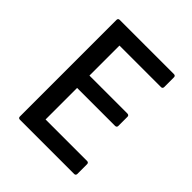

<svg xmlns="http://www.w3.org/2000/svg" viewBox="-183 -773 891 891"><g transform="rotate(45 262.5 -327.5)"><path d="M90 0H447C453 0 457 -4 457 -10V-75C457 -81 453 -85 447 -85H174V-292H423C430 -292 434 -296 434 -302V-363C434 -369 430 -373 423 -373H174V-570H447C453 -570 457 -574 457 -580V-645C457 -651 453 -655 447 -655H90C84 -655 80 -651 80 -645V-10C80 -4 84 0 90 0Z"/></g></svg>

Font: Sofia Sans Cond SemiBold
Style: Regular
Weight: 600
Width: 3
Designer: Botio Nikoltchev, Ani Petrova
Foundry: lettersoup
Version: Version 4.100